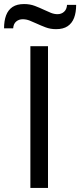

<svg xmlns="http://www.w3.org/2000/svg" viewBox="-52 -928 396 948"><path d="M98 0V-700H185V0ZM225 -784Q197 -784 173.2 -793Q149.5 -802 129 -811.5Q111 -820 94.2 -826.5Q77.5 -833 60 -833Q41.5 -833 28 -821.8Q14.5 -810.5 13 -788H-32Q-32 -825.5 -21.8 -852.5Q-11.5 -879.5 10.2 -893.8Q32 -908 67 -908Q96 -908 120.2 -898.8Q144.5 -889.5 165.5 -879.5Q183 -871 199.5 -864.5Q216 -858 232 -858Q251 -858 264.2 -869.8Q277.5 -881.5 279 -904H324Q324 -866.5 313.8 -839.8Q303.5 -813 281.8 -798.5Q260 -784 225 -784Z"/></svg>

Font: Overpass
Style: Regular
Weight: 400
Designer: Delve Withrington, Dave Bailey, Thomas Jockin
Foundry: Delve Fonts LLC
Version: Version 4.000